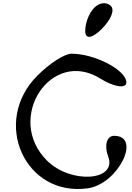

<svg xmlns="http://www.w3.org/2000/svg" viewBox="-20 -1193 848 1237"><path d="M221 -706C-77 -408 141 78 547 20C741 -8 895 -318 715 -318C668 -318 650 -256 677 -185C737 -26 435 -6 282 -159C11 -430 308 -885 626 -687C714 -632 794 -620 794 -662C794 -741 591 -847 441 -847C396 -847 300 -785 221 -706ZM529 -993C529 -939 573 -944 635 -1006C697 -1068 721 -1130 693 -1156C664 -1182 621 -1177 587 -1143C554 -1110 529 -1046 529 -993Z"/></svg>

Font: Venom Sans
Style: Regular
Weight: 400
Version: Version 1.001